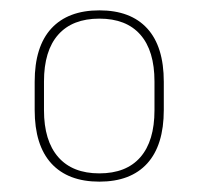

<svg xmlns="http://www.w3.org/2000/svg" viewBox="-20 -667 384 371"><path d="M172 -316Q111.5 -316 79.2 -351.2Q47 -386.5 47 -454.5V-509Q47 -577 79.2 -612Q111.5 -647 172 -647Q232.5 -647 264.5 -612Q296.5 -577 296.5 -509V-454.5Q296.5 -386.5 264.5 -351.2Q232.5 -316 172 -316ZM172 -332Q224 -332 251.2 -363.2Q278.5 -394.5 278.5 -454V-509.5Q278.5 -569 251.2 -600Q224 -631 172 -631Q120 -631 92.5 -600Q65 -569 65 -509.5V-454Q65 -395 92.5 -363.5Q120 -332 172 -332Z"/></svg>

Font: Anek Gujarati Medium Thin
Style: Regular
Weight: 250
Version: Version 1.003